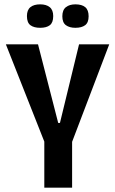

<svg xmlns="http://www.w3.org/2000/svg" viewBox="-20 -864 530 884"><path d="M184 0V-212L7 -660H155L248 -298H256L344 -660H483L312 -211V0ZM327 -736Q300 -736 283.5 -748Q267 -760 267 -789Q267 -818 283.5 -831Q300 -844 327 -844Q357 -844 372.5 -831Q388 -818 388 -789Q388 -760 372 -748Q356 -736 327 -736ZM165 -736Q136 -736 120 -748Q104 -760 104 -790Q104 -818 120 -831Q136 -844 165 -844Q193 -844 209 -831Q225 -818 225 -790Q225 -760 209.5 -748Q194 -736 165 -736Z"/></svg>

Font: Bricolage Grotesque Condensed SemiBold
Style: Regular
Weight: 600
Width: 3
Designer: Mathieu Triay
Foundry: Atelier Triay
Version: Version 1.000;gftools[0.9.30]